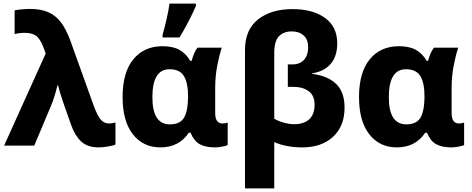

<svg xmlns="http://www.w3.org/2000/svg" viewBox="-20 -816 2644 1076"><path d="M236 -516 223 -552Q204 -601 180.5 -616.5Q157 -632 118 -632Q90 -632 62 -625V-758Q75 -761 102 -763.5Q129 -766 147 -766Q211 -766 253 -746.5Q295 -727 323 -689Q351 -651 374 -589L504 -227Q527 -164 546 -144Q565 -124 591 -124Q604 -124 627 -129V-6Q615 0 584.5 5Q554 10 533 10Q471 10 436 -22Q401 -54 380 -112L338 -231Q315 -297 305 -338H302Q288 -279 270 -233L172 0H3Z M667 -272Q667 -410 727 -483.5Q787 -557 891 -557Q948 -557 985 -537Q1022 -517 1046 -475H1054Q1067 -524 1087 -549H1223Q1209 -508 1197.5 -448Q1186 -388 1186 -325V-182Q1186 -124 1227 -124Q1235 -124 1243 -125.5Q1251 -127 1256 -129V-3Q1249 1 1226 5.5Q1203 10 1186 10Q1131 10 1099 -8Q1067 -26 1048 -72H1038Q983 10 879 10Q782 10 724.5 -63.5Q667 -137 667 -272ZM1034 -267V-273Q1034 -352 1010.5 -390Q987 -428 930 -428Q834 -428 834 -271Q834 -119 932 -119Q987 -119 1009.5 -153.5Q1032 -188 1034 -267ZM891 -621Q902 -658 913.5 -708.5Q925 -759 930 -796H1078V-783Q1041 -697 986 -606H891Z M1870 -573Q1870 -502 1834 -459Q1798 -416 1730 -405V-402Q1817 -391 1864 -345.5Q1911 -300 1911 -213Q1911 -109 1846.5 -49.5Q1782 10 1674 10Q1628 10 1587 2Q1546 -6 1517 -20V240H1353V-535Q1353 -650 1426.5 -707.5Q1500 -765 1619 -765Q1733 -765 1801.5 -715.5Q1870 -666 1870 -573ZM1517 -520V-151Q1537 -138 1569 -129Q1601 -120 1628 -120Q1684 -120 1713.5 -148Q1743 -176 1743 -228Q1743 -281 1710 -305Q1677 -329 1626 -329H1593V-455H1617Q1661 -455 1684 -481Q1707 -507 1707 -551Q1707 -594 1682 -617Q1657 -640 1615 -640Q1570 -640 1543.5 -613Q1517 -586 1517 -520Z M1992 -272Q1992 -410 2052 -483.5Q2112 -557 2216 -557Q2273 -557 2310 -537Q2347 -517 2371 -475H2379Q2392 -524 2412 -549H2548Q2534 -508 2522.5 -448Q2511 -388 2511 -325V-182Q2511 -124 2552 -124Q2560 -124 2568 -125.5Q2576 -127 2581 -129V-3Q2574 1 2551 5.5Q2528 10 2511 10Q2456 10 2424 -8Q2392 -26 2373 -72H2363Q2308 10 2204 10Q2107 10 2049.5 -63.5Q1992 -137 1992 -272ZM2359 -267V-273Q2359 -352 2335.5 -390Q2312 -428 2255 -428Q2159 -428 2159 -271Q2159 -119 2257 -119Q2312 -119 2334.5 -153.5Q2357 -188 2359 -267Z"/></svg>

Font: Noto Sans UI ExtraBold
Style: Regular
Weight: 800
Designer: Monotype Design Team
Foundry: Monotype Imaging Inc.
Version: Version 1.001